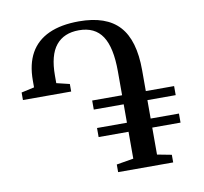

<svg xmlns="http://www.w3.org/2000/svg" viewBox="-82 -841 985 929"><g transform="rotate(-10 410.5 -376.0)"><path d="M424.5 0V-37.5L508 -51.5V-183.5H361V-228H508V-318.5H361V-363H508V-480Q508 -598 471.2 -653.5Q434.5 -709 356.5 -709Q282.5 -709 243.5 -661.2Q204.5 -613.5 204.5 -512.5V-476L268.5 -460.5V-423.5H31.5V-460.5L95 -474.5V-508Q95 -588.5 125.2 -642.5Q155.5 -696.5 215.5 -724Q275.5 -751.5 364 -751.5Q498 -751.5 561.2 -682.2Q624.5 -613 624.5 -466V-363H763.5V-318.5H624.5V-228H763.5V-183.5H624.5V-51L695 -37.5V0Z"/></g></svg>

Font: Merriweather 72pt Medium
Style: Regular
Weight: 500
Version: Version 2.100